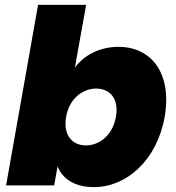

<svg xmlns="http://www.w3.org/2000/svg" viewBox="-20 -760 720 787"><path d="M287 -483 333 -740H136L5 0H202L216 -78C236 -27 286 7 365 7C498 7 623 -102 655 -281C686 -460 600 -568 466 -568C388 -568 325 -534 287 -483ZM455 -281C442 -206 388 -164 332 -164C277 -164 238 -205 251 -281C264 -356 319 -397 374 -397C429 -397 469 -357 455 -281Z"/></svg>

Font: SVN-Poppins ExtraBold
Style: Italic
Weight: 800
Italic angle: -10°
Designer: Ninad Kale (Devanagari), Jonny Pinhorn (Latin)
Foundry: Indian Type Foundry
Version: Version 3.002 2017